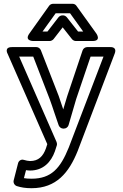

<svg xmlns="http://www.w3.org/2000/svg" viewBox="-20 -764 650 1011"><path d="M117 132C124 133 131 134 138 134C208 134 249 89 269 33L279 2C281 -4 280 -11 278 -16L81 -466H155L242 -241C258 -198 272 -151 289 -104C293 -94 303 -87 312 -87H317C328 -87 338 -95 341 -105C354 -150 368 -199 381 -242L457 -466H525L342 13C298 122 250 177 146 177C130 177 116 176 106 174ZM106 78C91 73 78 83 75 96L52 186C49 198 56 212 69 216C91 223 114 227 146 227C277 227 343 145 389 31L584 -482C598 -519 561 -516 561 -516H439C430 -516 419 -510 415 -499L334 -258C327 -235 320 -213 313 -188C305 -211 297 -236 289 -259L195 -500C191 -509 182 -516 172 -516H43C0 -516 20 -481 20 -481L229 -5L222 17C207 59 183 84 138 84C130 84 115 81 106 78ZM204 -598 273 -694H349L418 -598H391L332 -673C327 -679 319 -683 313 -683H308C300 -683 292 -678 288 -673L230 -598ZM135 -588C106 -548 155 -548 155 -548H242C248 -548 257 -552 262 -558L310 -620L359 -558C363 -553 371 -548 379 -548H467C516 -548 487 -588 487 -588L382 -734C378 -740 370 -744 362 -744H260C253 -744 244 -741 239 -734Z"/></svg>

Font: Falling Sky
Style: ExtOu
Weight: 400
Designer: Paul D. Hunt
Foundry: Adobe Systems Incorporated
Version: Version 1.02